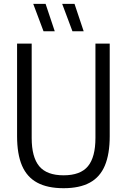

<svg xmlns="http://www.w3.org/2000/svg" viewBox="-20 -966 657 995"><path d="M309.5 9.3Q226.2 9.3 172.9 -19.5Q119.6 -48.2 94 -107.8Q68.5 -167.5 68.5 -260.4V-740H144.2V-251Q144.2 -151.5 183.4 -104.5Q222.6 -57.5 309.5 -57.5Q396.9 -57.5 435.7 -104.5Q474.6 -151.5 474.6 -251V-740H548.6V-260.4Q548.6 -167.5 523.4 -107.8Q498.3 -48.2 445.4 -19.5Q392.6 9.3 309.5 9.3ZM355.4 -804.1 302.3 -945.8H366.2L413.6 -804.1ZM205.5 -804.1 152.3 -945.8H216.3L263.7 -804.1Z"/></svg>

Font: Encode Sans Condensed Thin
Style: Regular
Weight: 100
Width: 3
Designer: Multiple Designers
Foundry: Impallari Type
Version: Version 3.002